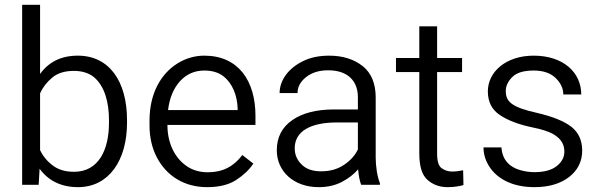

<svg xmlns="http://www.w3.org/2000/svg" viewBox="-20 -770 2498 800"><path d="M509.3 -269C509.3 -431.2 435.5 -538.1 304.2 -538.1C233.4 -538.1 182.1 -510.7 147 -461.9V-750H72.3V0H141.1L145 -66.9C180.2 -18.6 232.9 9.8 305.2 9.8C434.6 9.8 509.3 -103 509.3 -258.8ZM434.1 -258.8C434.1 -145 390.6 -54.2 288.6 -54.2C252 -54.2 222.7 -63 199.7 -80.6C176.8 -97.7 159.2 -119.1 147 -144.5V-380.9C158.2 -406.2 175.3 -428.2 197.8 -446.8C219.7 -465.3 250 -474.6 287.6 -474.6C323.2 -474.6 351.6 -465.3 373 -447.3C415.5 -410.2 434.1 -345.2 434.1 -269Z M842.8 9.8C892.6 9.8 933.1 0 963.9 -20C994.6 -40 1018.6 -62.5 1035.6 -88.4L989.7 -124C954.1 -77.1 909.2 -52.2 846.2 -52.2C811.5 -52.2 781.7 -61 756.8 -78.6C706.5 -113.8 677.7 -175.8 677.7 -247.6V-249.5H1044.4V-287.6C1044.4 -432.1 974.1 -538.1 831.5 -538.1C792 -538.1 754.4 -527.3 719.7 -505.9C649.9 -462.4 603 -379.9 603 -268.1V-247.6C603 -197.8 613.3 -153.3 633.3 -114.7C673.8 -37.1 747.6 9.8 842.8 9.8ZM831.5 -476.1C863.3 -476.1 889.6 -468.3 909.7 -453.1C949.7 -422.4 968.3 -371.1 970.2 -318.4V-311.5H680.2C686.5 -362.8 703.6 -402.8 730.5 -432.1C757.3 -461.4 791 -476.1 831.5 -476.1Z M1563 0V-6.8C1551.8 -33.7 1545.4 -77.6 1545.4 -113.3V-363.8C1545.4 -421.9 1527.3 -465.8 1491.2 -494.6C1454.6 -523.4 1408.2 -538.1 1351.6 -538.1C1310.1 -538.1 1273.9 -530.8 1243.2 -515.6C1180.7 -485.4 1145 -434.6 1145 -382.3H1219.7C1219.7 -408.2 1231.9 -430.2 1255.9 -449.2C1279.8 -467.8 1310.1 -477.1 1347.7 -477.1C1428.2 -477.1 1471.2 -433.6 1471.2 -364.7V-314H1372.6C1298.8 -314 1240.7 -299.3 1197.8 -269.5C1154.8 -239.7 1133.3 -197.8 1133.3 -143.6C1133.3 -57.1 1202.6 9.8 1308.1 9.8C1344.7 9.8 1377 2.4 1404.8 -12.2C1432.6 -26.9 1455.1 -44.4 1472.2 -64.5C1474.1 -40.5 1478.5 -15.6 1484.9 0ZM1317.9 -56.2C1282.7 -56.2 1255.9 -65.4 1236.8 -84.5C1217.8 -103 1208 -125.5 1208 -152.3C1208 -222.2 1272.5 -259.8 1383.8 -259.8H1471.2V-147.5C1460 -123.5 1441.4 -102.1 1414.6 -84C1387.7 -65.4 1355.5 -56.2 1317.9 -56.2Z M1801.3 -528.3V-660.2H1727.1V-528.3H1629.9V-469.7H1727.1V-130.4C1727.1 -77.1 1738.3 -40.5 1761.2 -20.5C1783.7 -0.5 1811.5 9.8 1845.2 9.8C1872.6 9.8 1897 5.4 1911.1 1L1909.7 -60.5C1899.4 -58.6 1881.8 -55.2 1864.7 -55.2C1848.1 -55.2 1833.5 -59.6 1820.8 -68.8C1807.6 -77.6 1801.3 -98.1 1801.3 -129.9V-469.7H1905.3V-528.3Z M2331.5 -137.7C2331.5 -114.7 2320.8 -94.7 2299.8 -78.1C2278.3 -61 2247.1 -52.7 2206.5 -52.7C2186 -52.7 2165.5 -55.7 2145 -62C2104 -74.2 2072.8 -103 2069.3 -155.8H1994.6C1994.6 -127.4 2002.9 -100.6 2019 -75.7C2051.8 -24.9 2115.2 9.8 2206.5 9.8C2266.6 9.8 2314.9 -4.4 2351.6 -32.7C2387.7 -61 2405.8 -97.7 2405.8 -142.6C2405.8 -185.1 2390.6 -217.8 2360.8 -241.7C2330.6 -265.1 2283.2 -284.2 2218.8 -299.3C2108.9 -323.7 2087.4 -347.7 2087.4 -391.1C2087.4 -412.1 2096.7 -431.2 2114.7 -449.2C2132.8 -467.3 2162.1 -476.1 2203.6 -476.1C2243.2 -476.1 2273.9 -465.8 2295.4 -444.8C2316.4 -423.8 2327.1 -401.4 2327.1 -376.5H2401.9C2401.9 -467.3 2328.1 -538.1 2203.6 -538.1C2087.4 -538.1 2012.7 -470.2 2012.7 -389.2C2012.7 -345.7 2029.3 -313 2062.5 -291C2095.2 -268.6 2141.1 -251 2200.2 -238.8C2237.3 -231.4 2265.1 -222.2 2284.2 -211.9C2321.3 -190.4 2331.5 -165 2331.5 -137.7Z"/></svg>

Font: Vazirmatn Light
Style: Regular
Weight: 300
Designer: Saber Rastikerdar
Foundry: Saber Rastikerdar
Version: Version 33.003